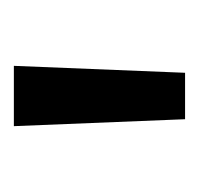

<svg xmlns="http://www.w3.org/2000/svg" viewBox="-25 -785 287 277"><g transform="rotate(-90 118.5 -646.5)"><path d="M75 -770H162L152 -523H85Z"/></g></svg>

Font: M PLUS 1p
Style: Regular
Weight: 400
Version: Version 1.062